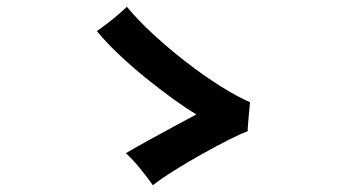

<svg xmlns="http://www.w3.org/2000/svg" viewBox="-20 -656 1040 569"><path d="M433 -107Q417 -130 394.5 -157.5Q372 -185 353 -202Q380 -218 419 -239.5Q458 -261 497 -282Q536 -303 562 -317Q533 -334 493.5 -362.5Q454 -391 412 -425Q370 -459 332 -495Q294 -531 267 -564Q279 -572 296 -585Q313 -598 329.5 -612Q346 -626 356 -636Q387 -598 433 -555.5Q479 -513 530.5 -473Q582 -433 632 -401.5Q682 -370 721 -353Q720 -344 718.5 -327Q717 -310 715.5 -293Q714 -276 714 -267Q694 -260 657.5 -241.5Q621 -223 578 -199Q535 -175 496 -150.5Q457 -126 433 -107Z"/></svg>

Font: Zen Kaku Gothic Antique
Style: Bold
Weight: 700
Designer: Yoshimichi Ohira
Foundry: Positype
Version: Version 1.001